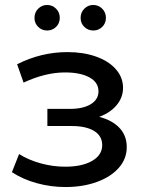

<svg xmlns="http://www.w3.org/2000/svg" viewBox="-20 -747 584 774"><path d="M491 -154Q491 -107 459 -70.5Q427 -34 370.5 -13.5Q314 7 244 7Q185 7 128.5 -8.5Q72 -24 28 -53L57 -126Q95 -102 144 -88.5Q193 -75 243 -75Q311 -75 351.5 -98.5Q392 -122 392 -162Q392 -199 359.5 -219Q327 -239 268 -239H171V-308H261Q315 -308 346 -327Q377 -346 377 -379Q377 -415 340.5 -435Q304 -455 242 -455Q163 -455 75 -414L49 -488Q146 -537 252 -537Q316 -537 367 -519Q418 -501 447 -468Q476 -435 476 -393Q476 -354 450 -323Q424 -292 380 -276Q433 -262 462 -231Q491 -200 491 -154ZM119 -675Q119 -697 134 -712Q149 -727 170 -727Q191 -727 206 -712Q221 -697 221 -675Q221 -653 206 -638.5Q191 -624 170 -624Q149 -624 134 -638.5Q119 -653 119 -675ZM305 -675Q305 -697 320 -712Q335 -727 356 -727Q377 -727 392 -712Q407 -697 407 -675Q407 -653 392 -638.5Q377 -624 356 -624Q335 -624 320 -638.5Q305 -653 305 -675Z"/></svg>

Font: Montserrat Alternates Medium
Style: Regular
Weight: 500
Designer: Julieta Ulanovsky
Foundry: Julieta Ulanovsky
Version: Version 7.200